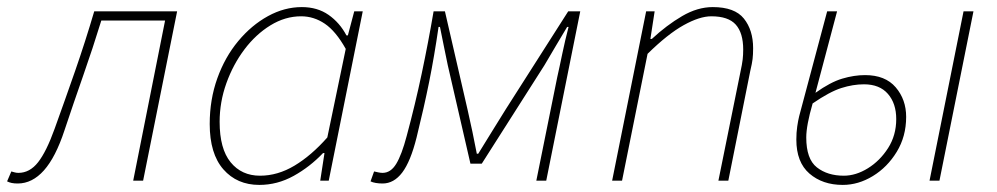

<svg xmlns="http://www.w3.org/2000/svg" viewBox="-46 -510 2814 542"><path d="M4 8Q-6 8 -13 6.5Q-20 5 -26 2L-14 -26Q-10 -25 -5 -23.5Q0 -22 6 -22Q38 -22 61.5 -52Q85 -82 108 -146Q138 -229 166.5 -311Q195 -393 220 -478H454L358 0H330L420 -452H240Q216 -374 189 -297Q162 -220 136 -142Q111 -66 78 -29Q45 8 4 8Z M686 12Q623 12 584.5 -32Q546 -76 546 -160Q546 -229 567.5 -289Q589 -349 626.5 -394Q664 -439 710.5 -464.5Q757 -490 806 -490Q850 -490 881.5 -468Q913 -446 932 -410H936L954 -478H978L882 0H858L870 -78H866Q829 -39 783 -13.5Q737 12 686 12ZM688 -14Q738 -14 785.5 -42.5Q833 -71 878 -122L930 -372Q902 -422 871 -443Q840 -464 804 -464Q759 -464 717.5 -438.5Q676 -413 644 -370.5Q612 -328 593 -275Q574 -222 574 -166Q574 -90 605 -52Q636 -14 688 -14Z M1034 8Q1024 8 1015 6.5Q1006 5 1000 2L1010 -26Q1015 -25 1021.5 -23.5Q1028 -22 1034 -22Q1057 -22 1072.5 -47.5Q1088 -73 1102 -126Q1126 -215 1144.5 -302.5Q1163 -390 1178 -478H1210L1274 -200Q1281 -170 1287.5 -138.5Q1294 -107 1300 -76H1304Q1324 -108 1343.5 -140Q1363 -172 1382 -202L1558 -478H1592L1496 0H1468L1527 -292Q1530 -305 1533.5 -321.5Q1537 -338 1541 -357Q1545 -376 1549.5 -395.5Q1554 -415 1559 -434H1555Q1538 -406 1522.5 -379.5Q1507 -353 1491 -326L1314 -48H1282L1218 -326Q1212 -354 1207 -379.5Q1202 -405 1196 -434H1192Q1180 -351 1165.5 -279Q1151 -207 1130 -122Q1113 -54 1089.5 -23Q1066 8 1034 8Z M1682 0 1778 -478H1802L1790 -400H1794Q1836 -439 1879.5 -464.5Q1923 -490 1966 -490Q2028 -490 2054 -457.5Q2080 -425 2080 -374Q2080 -356 2078.5 -343.5Q2077 -331 2072 -310L2010 0H1982L2044 -306Q2049 -329 2050.5 -342Q2052 -355 2052 -370Q2052 -417 2031 -440.5Q2010 -464 1962 -464Q1929 -464 1884 -439Q1839 -414 1782 -358L1710 0Z M2333 12Q2276 12 2239 -20Q2202 -52 2202 -116Q2202 -136 2204.5 -153Q2207 -170 2210 -182L2289 -478H2317L2256 -248Q2298 -278 2331.5 -288Q2365 -298 2396 -298Q2453 -298 2482.5 -263.5Q2512 -229 2512 -180Q2512 -125 2485.5 -81.5Q2459 -38 2418 -13Q2377 12 2333 12ZM2336 -14Q2370 -14 2404 -35Q2438 -56 2461 -92Q2484 -128 2484 -174Q2484 -218 2460.5 -245Q2437 -272 2393 -272Q2362 -272 2329 -261.5Q2296 -251 2248 -218Q2239 -187 2234.5 -163Q2230 -139 2230 -122Q2230 -61 2260 -37.5Q2290 -14 2336 -14ZM2578 0 2674 -478H2702L2606 0Z"/></svg>

Font: Source Sans 3 VF
Style: Italic
Weight: 200
Italic angle: -11°
Designer: Paul D. Hunt
Foundry: Adobe Systems Incorporated
Version: Version 3.042;hotconv 1.0.118;makeotfexe 2.5.65603